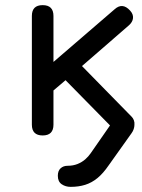

<svg xmlns="http://www.w3.org/2000/svg" viewBox="-20 -527 554 747"><path d="M255 200Q235 200 220 189.8Q205 179.5 205 157Q205 137.5 215.8 127.8Q226.5 118 243 118Q264.5 118 281.8 111Q299 104 311.8 92.8Q324.5 81.5 333 69L408 -39L235 -215L188 -175V-42Q188 0 146 0Q104 0 104 -42V-465Q104 -507 146 -507Q188 -507 188 -465V-286L426 -491Q456.5 -518.5 486 -486Q499 -472 497.5 -456.5Q496 -441 481 -428L299 -270L493 -72Q497.5 -67.5 500.8 -59.2Q504 -51 503 -41Q503 -33.5 500.2 -25Q497.5 -16.5 492 -9L403 116Q381.5 147.5 359.2 165.8Q337 184 311.5 192Q286 200 255 200Z"/></svg>

Font: Jura Light
Style: Bold
Weight: 700
Version: Version 5.104